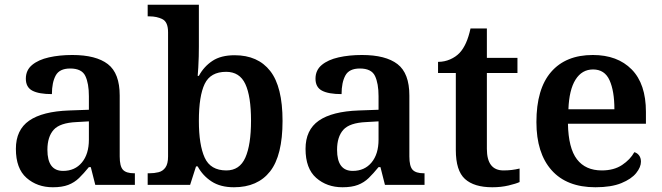

<svg xmlns="http://www.w3.org/2000/svg" viewBox="-20 -780 2791 810"><path d="M203 10Q137 10 92 -29.5Q47 -69 47 -152Q47 -232 103 -271Q159 -310 272 -314L355 -317V-374Q355 -428 340 -459.5Q325 -491 276 -491Q231 -491 215 -461.5Q199 -432 199 -383Q144 -383 116.5 -397.5Q89 -412 89 -448Q89 -484 115.5 -506Q142 -528 186.5 -538Q231 -548 285 -548Q385 -548 435 -509.5Q485 -471 485 -377V-120Q485 -79 498.5 -64Q512 -49 546 -49H549V0H382L363 -75H355Q333 -48 313.5 -29Q294 -10 268 0Q242 10 203 10ZM246 -59Q296 -59 325.5 -94.5Q355 -130 355 -191V-268L303 -265Q233 -262 206.5 -232.5Q180 -203 180 -148Q180 -59 246 -59Z M967 10Q910 10 872.5 -14.5Q835 -39 814 -78H807L782 0H603V-49H611Q631 -49 649 -53.5Q667 -58 678 -73.5Q689 -89 689 -120V-644Q689 -687 665.5 -699Q642 -711 610 -711H603V-760H819V-584Q819 -566 818.5 -542Q818 -518 816.5 -495Q815 -472 814 -460H819Q840 -499 876 -523Q912 -547 970 -547Q1068 -547 1120 -480.5Q1172 -414 1172 -270Q1172 -124 1119.5 -57Q1067 10 967 10ZM935 -61Q991 -61 1015 -115Q1039 -169 1039 -271Q1039 -374 1015 -425.5Q991 -477 934 -477Q868 -477 843.5 -426Q819 -375 819 -270Q819 -169 843.5 -115Q868 -61 935 -61Z M1425 10Q1359 10 1314 -29.5Q1269 -69 1269 -152Q1269 -232 1325 -271Q1381 -310 1494 -314L1577 -317V-374Q1577 -428 1562 -459.5Q1547 -491 1498 -491Q1453 -491 1437 -461.5Q1421 -432 1421 -383Q1366 -383 1338.5 -397.5Q1311 -412 1311 -448Q1311 -484 1337.5 -506Q1364 -528 1408.5 -538Q1453 -548 1507 -548Q1607 -548 1657 -509.5Q1707 -471 1707 -377V-120Q1707 -79 1720.5 -64Q1734 -49 1768 -49H1771V0H1604L1585 -75H1577Q1555 -48 1535.5 -29Q1516 -10 1490 0Q1464 10 1425 10ZM1468 -59Q1518 -59 1547.5 -94.5Q1577 -130 1577 -191V-268L1525 -265Q1455 -262 1428.5 -232.5Q1402 -203 1402 -148Q1402 -59 1468 -59Z M2057 10Q1980 10 1941.5 -25Q1903 -60 1903 -147V-472H1828V-519Q1855 -519 1879 -529.5Q1903 -540 1919 -557Q1950 -590 1965 -660H2034V-536H2163V-472H2034V-152Q2034 -61 2104 -61Q2122 -61 2139 -63Q2156 -65 2172 -69V-12Q2157 -5 2125.5 2.5Q2094 10 2057 10Z M2492 10Q2371 10 2307 -62Q2243 -134 2243 -265Q2243 -405 2305 -476.5Q2367 -548 2481 -548Q2585 -548 2645 -487Q2705 -426 2705 -308V-258H2376Q2378 -155 2414 -108Q2450 -61 2519 -61Q2570 -61 2604.5 -84Q2639 -107 2656 -138Q2668 -135 2676 -124.5Q2684 -114 2684 -98Q2684 -75 2664 -50Q2644 -25 2601.5 -7.5Q2559 10 2492 10ZM2572 -319Q2572 -396 2551.5 -441.5Q2531 -487 2482 -487Q2435 -487 2408 -444Q2381 -401 2378 -319Z"/></svg>

Font: Noto Serif Myanmar SemiBold
Style: Regular
Weight: 600
Designer: Ben Mitchell and the Monotype Design Team
Foundry: Monotype Imaging Inc.
Version: Version 2.106; ttfautohint (v1.8.4.7-5d5b)